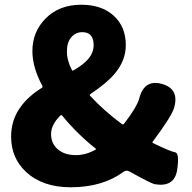

<svg xmlns="http://www.w3.org/2000/svg" viewBox="-20 -778 813 812"><path d="M279 14Q160 14 90 -51Q27 -110 27 -200Q27 -272 68 -327Q99 -370 156 -406Q162 -409 159 -415Q117 -493 117 -562Q117 -644 174 -701Q231 -758 324 -758Q410 -758 461 -711.5Q512 -665 512 -587Q512 -521 464 -465Q431 -426 362 -380Q358 -377 361 -373Q419 -310 496 -253Q501 -250 504 -254Q559 -325 569 -362Q590 -444 665 -423Q740 -402 716 -321Q705 -285 626 -179Q623 -175 627 -173Q701 -137 720.5 -134Q740 -131 729 -58Q717 15 634 1Q619 -2 527 -53Q514 -60 502 -51Q413 14 279 14ZM301 -122Q343 -122 384 -145Q388 -147 384 -150Q307 -211 243 -289Q240 -293 236 -290Q196 -251 196 -211Q196 -171 224.5 -146.5Q253 -122 301 -122ZM284 -482Q286 -478 290 -480Q330 -503 351 -526Q376 -554 376 -587Q376 -642 328 -642Q300 -642 281.5 -620.5Q263 -599 263 -560.5Q263 -522 284 -482Z"/></svg>

Font: Resource Han Rounded JP Heavy
Style: Regular
Weight: 900
Designer: Cyano Hao (round all glyphs); Ryoko NISHIZUKA 西塚涼子 (kana, bopomofo & ideographs); Paul D. Hunt (Latin, Greek & Cyrillic)
Foundry: Cyano Hao
Version: 0.990